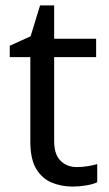

<svg xmlns="http://www.w3.org/2000/svg" viewBox="-20 -679 401 709"><path d="M264 -62Q284 -62 305 -65.5Q326 -69 339 -73V-6Q325 1 299 5.5Q273 10 249 10Q207 10 171.5 -4.5Q136 -19 114 -55Q92 -91 92 -156V-468H16V-510L93 -545L128 -659H180V-536H335V-468H180V-158Q180 -109 203.5 -85.5Q227 -62 264 -62Z"/></svg>

Font: Noto Sans Syriac Eastern
Style: Regular
Weight: 400
Designer: Patrick Giasson and the Monotype Design Team
Foundry: Monotype Imaging Inc.
Version: Version 3.001; ttfautohint (v1.8.4.7-5d5b)